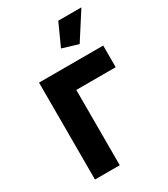

<svg xmlns="http://www.w3.org/2000/svg" viewBox="-181 -814 787 899"><g transform="rotate(-30 212.0 -365.0)"><path d="M316 -585 230 -611 284 -730H409ZM61 0V-524H408V-407H195V0Z"/></g></svg>

Font: Raleway-v4020
Style: Bold
Weight: 700
Designer: Matt McInerney, Pablo Impallari, Rodrigo Fuenzalida
Foundry: Matt McInerney, Pablo Impallari, Rodrigo Fuenzalida
Version: Version 4.020;PS 004.020;hotconv 1.0.88;makeotf.lib2.5.64775